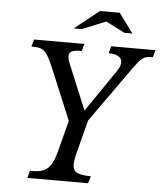

<svg xmlns="http://www.w3.org/2000/svg" viewBox="-62 -1014 903 1068"><g transform="rotate(5 389.5 -480.0)"><path d="M393 -168Q381 -124 381 -98Q381 -64 404.5 -52Q428 -40 482 -40L470 0H131L142 -40Q174 -40 197 -44.5Q220 -49 236.5 -62Q253 -75 265 -98Q277 -121 287 -158L333 -336L213 -624Q198 -660 186 -681Q174 -702 161 -713Q148 -724 131.5 -727Q115 -730 90 -730L101 -770H382L371 -730Q333 -730 316.5 -722.5Q300 -715 300 -695Q300 -688 301.5 -679Q303 -670 308 -659L415 -401L554 -604Q576 -635 585.5 -652Q595 -669 595 -687Q595 -708 575.5 -719Q556 -730 521 -730L532 -770H779L768 -730Q747 -730 733.5 -727Q720 -724 708.5 -715Q697 -706 684.5 -690Q672 -674 654 -649L440 -348ZM563 -960 643 -851H598L493 -905L360 -851H315L453 -960Z"/></g></svg>

Font: SVN-Libre Baskerville
Style: Italic
Weight: 400
Italic angle: -14°
Designer: Pablo Impallari, Rodrigo Fuenzalida
Foundry: Pablo Impallari, Rodrigo Fuenzalida
Version: Version 1.000; ttfautohint (v1.8.4)